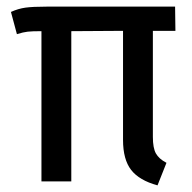

<svg xmlns="http://www.w3.org/2000/svg" viewBox="-20 -547 578 579"><path d="M482 -56 455 12Q400 -3 375.5 -34.5Q351 -66 351 -125V-454L195 -453V0H105V-453Q77 -453 63.5 -451.5Q50 -450 31 -444L13 -511Q35 -521 57 -524Q79 -527 120 -527H508L509 -454H441V-134Q441 -101 450 -84.5Q459 -68 482 -56Z"/></svg>

Font: Fira Sans Condensed
Style: Regular
Weight: 400
Width: 3
Designer: bBox Type GmbH & Carrois Corporate GbR & Edenspiekermann AG
Foundry: bBox Type GmbH & Carrois Corporate GbR & Edenspiekermann AG
Version: Version 4.301